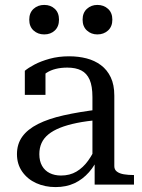

<svg xmlns="http://www.w3.org/2000/svg" viewBox="-20 -751 579 781"><path d="M384 -306 383 -263Q333 -259 293.5 -251Q254 -243 225 -231.5Q196 -220 177 -204.5Q158 -189 149 -169Q140 -149 140 -124Q140 -96 151 -76.5Q162 -57 182 -47Q202 -37 228 -37Q264 -37 291 -53Q318 -69 338.5 -97.5Q359 -126 375 -164L383 -119Q368 -80 342 -50.5Q316 -21 282.5 -5.5Q249 10 206 10Q163 10 127.5 -6Q92 -22 70.5 -52.5Q49 -83 49 -124Q49 -165 70.5 -195Q92 -225 134.5 -246.5Q177 -268 239.5 -282Q302 -296 384 -306ZM365 0V-104H356V-356Q356 -401 344.5 -427Q333 -453 310.5 -464.5Q288 -476 254 -476Q202 -476 169.5 -455Q137 -434 117 -404Q117 -419 120.5 -430.5Q124 -442 130.5 -450.5Q137 -459 146 -464Q155 -469 165 -471V-365H81V-463Q95 -475 120.5 -488.5Q146 -502 182 -512Q218 -522 261 -522Q299 -522 332 -513.5Q365 -505 390.5 -486Q416 -467 430.5 -436.5Q445 -406 445 -362V-75Q445 -61 455.5 -53Q466 -45 484 -42Q502 -39 524 -39H525V0ZM220 -671Q220 -643 203 -627Q186 -611 160 -611Q134 -611 116.5 -627Q99 -643 99 -671Q99 -699 116.5 -715Q134 -731 160 -731Q186 -731 203 -715Q220 -699 220 -671ZM437 -671Q437 -643 419.5 -627Q402 -611 376 -611Q351 -611 333.5 -627Q316 -643 316 -671Q316 -699 333.5 -715Q351 -731 376 -731Q402 -731 419.5 -715Q437 -699 437 -671Z"/></svg>

Font: Roboto Serif 72pt
Style: Regular
Weight: 400
Designer: Greg Gazdowicz
Foundry: Commercial Type
Version: Version 1.008